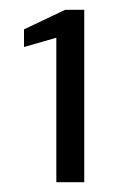

<svg xmlns="http://www.w3.org/2000/svg" viewBox="-20 -724 235 392"><path d="M95 -352V-647L29 -628V-664L113 -704H152V-352Z"/></svg>

Font: DM Sans 16pt Light
Style: Regular
Weight: 300
Version: Version 4.004;gftools[0.9.30]